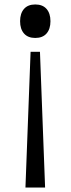

<svg xmlns="http://www.w3.org/2000/svg" viewBox="-20 -839 316 860"><path d="M159 -607 182 1H94L117 -607ZM188.5 -799Q206 -779 206 -744Q206 -709 188.5 -689Q171 -669 138 -669Q105 -669 87.5 -689Q70 -709 70 -744Q70 -779 87.5 -799Q105 -819 138 -819Q171 -819 188.5 -799Z"/></svg>

Font: Sinkin Sans 300 Light
Style: Regular
Weight: 300
Designer: Keith Bates
Foundry: K-Type
Version: Sinkin Sans (version 1.0)  by Keith Bates   •   © 2014   www